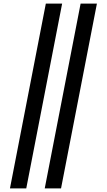

<svg xmlns="http://www.w3.org/2000/svg" viewBox="-20 -855 590 1060"><path d="M227 185 425 -835H515L317 185ZM35 185 233 -835H323L125 185Z"/></svg>

Font: Lode Dark
Style: Bold Italic
Weight: 700
Italic angle: -11°
Monospace: yes
Designer: Belleve Invis
Foundry: Belleve Invis
Version: Version 29.2.0; ttfautohint (v1.8.3)